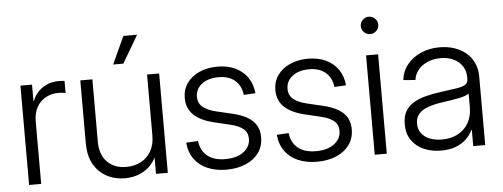

<svg xmlns="http://www.w3.org/2000/svg" viewBox="-49 -866 2633 1006"><g transform="rotate(-5 1267.0 -362.5)"><path d="M67.4 0V-522.5H128.4V-436.5H130.9Q147 -478.5 183.6 -503.7Q220.2 -528.8 271 -528.8Q279.8 -528.8 287.1 -528.3Q294.4 -527.8 299.8 -526.9V-463.4Q295.9 -464.4 285.6 -465.8Q275.4 -467.3 261.7 -467.3Q225.1 -467.3 195.3 -450.9Q165.5 -434.6 148.2 -403.6Q130.9 -372.6 130.9 -328.6V0Z M571.3 8.8Q518.1 8.8 475.1 -14.4Q432.1 -37.6 407.2 -82Q382.3 -126.5 382.3 -190.9V-522.5H445.8V-194.8Q445.8 -126 483.2 -87.9Q520.5 -49.8 583.5 -49.8Q626 -49.8 659.9 -67.4Q693.8 -85 713.6 -119.1Q733.4 -153.3 733.4 -203.1V-522.5H796.9V0H734.9V-123.5H751Q728 -55.2 680.4 -23.2Q632.8 8.8 571.3 8.8ZM561 -590.3 627.4 -734.9H699.7L614.7 -590.3Z M1105 10.3Q1049.8 10.3 1006.8 -7.8Q963.9 -25.9 937.5 -61.5Q911.1 -97.2 906.7 -148.9L969.2 -152.3Q975.1 -101.1 1009.8 -73.2Q1044.4 -45.4 1104 -45.4Q1165 -45.4 1200.4 -72.5Q1235.8 -99.6 1235.8 -141.1Q1235.8 -174.3 1212.4 -193.4Q1189 -212.4 1147 -222.2L1061 -242.7Q991.2 -259.3 955.3 -293.7Q919.4 -328.1 919.4 -382.3Q919.4 -426.8 942.9 -460.2Q966.3 -493.7 1008.3 -512.7Q1050.3 -531.7 1104.5 -531.7Q1157.2 -531.7 1197.5 -512.7Q1237.8 -493.7 1262 -458.7Q1286.1 -423.8 1290.5 -375.5L1229 -372.1Q1224.1 -418.9 1192.4 -447.5Q1160.6 -476.1 1104.5 -476.1Q1049.8 -476.1 1016.6 -450Q983.4 -423.8 983.4 -383.3Q983.4 -349.6 1007.6 -329.6Q1031.7 -309.6 1076.7 -298.8L1161.6 -278.8Q1231.9 -262.2 1266.1 -229.7Q1300.3 -197.3 1300.3 -143.1Q1300.3 -96.2 1275.4 -61.8Q1250.5 -27.3 1206.3 -8.5Q1162.1 10.3 1105 10.3Z M1581.5 10.3Q1526.4 10.3 1483.4 -7.8Q1440.4 -25.9 1414.1 -61.5Q1387.7 -97.2 1383.3 -148.9L1445.8 -152.3Q1451.7 -101.1 1486.3 -73.2Q1521 -45.4 1580.6 -45.4Q1641.6 -45.4 1677 -72.5Q1712.4 -99.6 1712.4 -141.1Q1712.4 -174.3 1689 -193.4Q1665.5 -212.4 1623.5 -222.2L1537.6 -242.7Q1467.8 -259.3 1431.9 -293.7Q1396 -328.1 1396 -382.3Q1396 -426.8 1419.4 -460.2Q1442.9 -493.7 1484.9 -512.7Q1526.9 -531.7 1581.1 -531.7Q1633.8 -531.7 1674.1 -512.7Q1714.4 -493.7 1738.5 -458.7Q1762.7 -423.8 1767.1 -375.5L1705.6 -372.1Q1700.7 -418.9 1668.9 -447.5Q1637.2 -476.1 1581.1 -476.1Q1526.4 -476.1 1493.2 -450Q1460 -423.8 1460 -383.3Q1460 -349.6 1484.1 -329.6Q1508.3 -309.6 1553.2 -298.8L1638.2 -278.8Q1708.5 -262.2 1742.7 -229.7Q1776.9 -197.3 1776.9 -143.1Q1776.9 -96.2 1752 -61.8Q1727.1 -27.3 1682.9 -8.5Q1638.7 10.3 1581.5 10.3Z M1885.3 0V-522.5H1948.7V0ZM1917 -631.8Q1897.9 -631.8 1884.5 -645.3Q1871.1 -658.7 1871.1 -677.2Q1871.1 -696.3 1884.5 -709.7Q1897.9 -723.1 1917 -723.1Q1936 -723.1 1949.5 -709.7Q1962.9 -696.3 1962.9 -677.2Q1962.9 -658.7 1949.5 -645.3Q1936 -631.8 1917 -631.8Z M2234.4 8.8Q2185.1 8.8 2144.5 -8.5Q2104 -25.9 2079.8 -60.5Q2055.7 -95.2 2055.7 -146Q2055.7 -186.5 2071 -213.1Q2086.4 -239.7 2114.3 -256.3Q2142.1 -272.9 2180.4 -282.7Q2218.8 -292.5 2264.2 -298.3Q2312 -304.7 2342.8 -309.3Q2373.5 -314 2388.4 -323.2Q2403.3 -332.5 2403.3 -352.5V-361.8Q2403.3 -395 2387.2 -420.2Q2371.1 -445.3 2341.8 -459.7Q2312.5 -474.1 2272.9 -474.1Q2233.9 -474.1 2203.1 -460.4Q2172.4 -446.8 2153.8 -423.6Q2135.3 -400.4 2131.8 -371.6L2068.4 -376.5Q2073.7 -422.9 2101.6 -457.5Q2129.4 -492.2 2173.6 -511.7Q2217.8 -531.2 2272.5 -531.2Q2313 -531.2 2348.4 -519.8Q2383.8 -508.3 2410.2 -486.3Q2436.5 -464.4 2451.4 -432.6Q2466.3 -400.9 2466.3 -360.4V0H2403.3V-85H2400.9Q2389.6 -60.5 2367.9 -39.1Q2346.2 -17.6 2313 -4.4Q2279.8 8.8 2234.4 8.8ZM2242.7 -48.8Q2293.5 -48.8 2329.3 -68.8Q2365.2 -88.9 2384.3 -123.8Q2403.3 -158.7 2403.3 -203.1V-276.9Q2396.5 -270.5 2382.3 -265.6Q2368.2 -260.7 2349.1 -256.8Q2330.1 -252.9 2307.9 -249.5Q2285.6 -246.1 2262.2 -242.7Q2218.8 -236.8 2186.8 -225.3Q2154.8 -213.9 2137.5 -194.1Q2120.1 -174.3 2120.1 -143.1Q2120.1 -112.8 2136 -91.8Q2151.9 -70.8 2179.4 -59.8Q2207 -48.8 2242.7 -48.8Z"/></g></svg>

Font: Inter 28pt Light
Style: Regular
Weight: 300
Designer: Rasmus Andersson
Foundry: rsms
Version: Version 4.001;git-66647c0bb